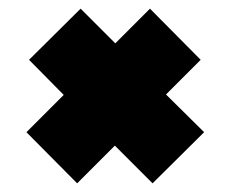

<svg xmlns="http://www.w3.org/2000/svg" viewBox="-20 -496 532 443"><path d="M451 -191 332 -73 245 -160 158 -73 41 -191 127 -277 47 -358 166 -476 246 -396 326 -476 443 -358 363 -278Z"/></svg>

Font: Raleway Black
Style: Regular
Weight: 900
Designer: Matt McInerney, Pablo Impallari, Rodrigo Fuenzalida
Foundry: Matt McInerney, Pablo Impallari, Rodrigo Fuenzalida
Version: Version 4.026